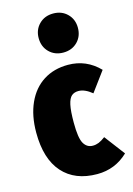

<svg xmlns="http://www.w3.org/2000/svg" viewBox="-127 -890 675 974"><g transform="rotate(-15 211.0 -402.5)"><path d="M422 -484 346 -381Q308 -412 275 -412Q253 -412 239 -400Q225 -388 218 -356Q211 -324 211 -263Q211 -182 227.5 -153.5Q244 -125 275 -125Q291 -125 306 -131Q321 -137 341 -152L422 -45Q354 20 260 20Q143 20 78.5 -52.5Q14 -125 14 -263Q14 -352 44 -418Q74 -484 129 -519Q184 -554 258 -554Q354 -554 422 -484ZM356 -723Q356 -678 327 -649Q298 -620 253 -620Q208 -620 179 -649Q150 -678 150 -723Q150 -767 179 -796Q208 -825 253 -825Q298 -825 327 -796Q356 -767 356 -723Z"/></g></svg>

Font: Fira Sans Extra Condensed Black
Style: Regular
Weight: 900
Width: 1
Designer: Carrois Corporate & Edenspiekermann AG
Foundry: Carrois Corporate GbR & Edenspiekermann AG
Version: Version 4.203